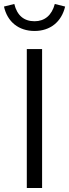

<svg xmlns="http://www.w3.org/2000/svg" viewBox="-58 -947 348 967"><path d="M116 -791C195 -791 252 -837 270 -914L218 -927C203 -870 167 -840 116 -840C63 -840 28 -869 14 -927L-38 -914C-21 -837 36 -791 116 -791ZM77 0H154V-700H77Z"/></svg>

Font: Red Hat Display
Style: Regular
Weight: 400
Designer: Pentagram, MCKL
Foundry: Pentagram, MCKL
Version: Version 1.023